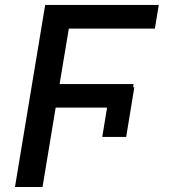

<svg xmlns="http://www.w3.org/2000/svg" viewBox="-20 -747 685 767"><path d="M516.7 -398.4 484 -199.9H388.5L407.7 -317.1H202.4L149.9 0H39.8L160.5 -727.3H614.3L598.7 -632.8H255L218 -411.2H513.8L511.7 -398.4Z"/></svg>

Font: Karasuma Gothic
Style: Medium Italic
Weight: 500
Italic angle: 9.39998°
Designer: Rasmus Andersson / Ryoko Nishizuka
Foundry: Genbu
Version: Version 1.00